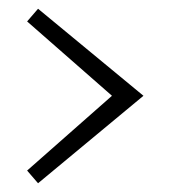

<svg xmlns="http://www.w3.org/2000/svg" viewBox="-20 -537 408 439"><path d="M42 -488 67 -517 308 -318 67 -118 42 -147 236 -318Z"/></svg>

Font: Arsenal
Style: Regular
Weight: 400
Designer: Andrij Shevchenko
Foundry: Stairsfor.com
Version: Version 1.000